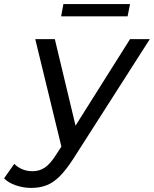

<svg xmlns="http://www.w3.org/2000/svg" viewBox="-117 -722 755 942"><path d="M36 200Q-2 200 -39 187.5Q-76 175 -97 153L-47 82Q-30 99 -7.5 108.5Q15 118 43 118Q76 118 102.5 100.5Q129 83 157 39L207 -38L218 -49L521 -530H618L242 58Q207 112 176 143Q145 174 111.5 187Q78 200 36 200ZM189 17 56 -530H152L265 -58ZM183 -642 194 -702H521L509 -642Z"/></svg>

Font: MOST Montserrat Medium
Style: Italic
Weight: 500
Italic angle: -11.3°
Designer: Julieta Ulanovsky
Foundry: Julieta Ulanovsky
Version: Version 8.000;March 11, 2024;FontCreator 15.0.0.2926 64-bit